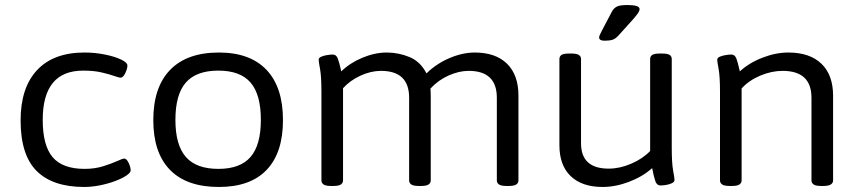

<svg xmlns="http://www.w3.org/2000/svg" viewBox="-20 -738 3416 764"><path d="M315 6Q190 6 126 -57.5Q62 -121 62 -259Q62 -389 127.5 -459Q193 -529 316 -529Q358 -529 397.5 -521Q437 -513 462 -501Q487 -489 487 -477Q487 -465 478.5 -447Q470 -429 460 -429Q453 -429 433.5 -436Q414 -443 383.5 -450Q353 -457 311 -457Q150 -457 150 -261Q150 -159 189.5 -112.5Q229 -66 317 -66Q357 -66 390.5 -76.5Q424 -87 446 -97Q468 -107 474 -107Q484 -107 492 -89.5Q500 -72 500 -60Q500 -51 483 -39.5Q466 -28 438 -17.5Q410 -7 377.5 -0.5Q345 6 315 6Z M851 6Q723 6 656.5 -62Q590 -130 590 -260Q590 -391 657 -460Q724 -529 851 -529Q975 -529 1040.5 -460Q1106 -391 1106 -260Q1106 -130 1041 -62Q976 6 851 6ZM849 -66Q936 -66 977 -113.5Q1018 -161 1018 -261Q1018 -362 977 -409.5Q936 -457 849 -457Q761 -457 719.5 -409.5Q678 -362 678 -261Q678 -161 719.5 -113.5Q761 -66 849 -66Z M1298 2Q1276 2 1267.5 -4Q1259 -10 1259 -20V-372Q1259 -434 1253.5 -463.5Q1248 -493 1248 -500Q1248 -508 1258.5 -512.5Q1269 -517 1282.5 -519Q1296 -521 1304 -521Q1318 -521 1324 -505.5Q1330 -490 1338 -454Q1373 -488 1422.5 -508.5Q1472 -529 1519 -529Q1566 -529 1609.5 -511Q1653 -493 1677 -446Q1717 -485 1769 -507Q1821 -529 1869 -529Q1952 -529 1997.5 -484.5Q2043 -440 2043 -357V-20Q2043 -10 2034.5 -4Q2026 2 2004 2H1996Q1974 2 1965.5 -4Q1957 -10 1957 -20V-349Q1957 -456 1845 -456Q1807 -456 1766 -438Q1725 -420 1693 -386Q1693 -380 1693.5 -372.5Q1694 -365 1694 -357V-20Q1694 -10 1685.5 -4Q1677 2 1655 2H1647Q1625 2 1616.5 -4Q1608 -10 1608 -20V-349Q1608 -456 1496 -456Q1456 -456 1414.5 -437Q1373 -418 1345 -387V-20Q1345 -10 1336.5 -4Q1328 2 1306 2Z M2378 6Q2296 6 2251 -37Q2206 -80 2206 -160V-503Q2206 -514 2214.5 -519.5Q2223 -525 2245 -525H2253Q2274 -525 2283 -519.5Q2292 -514 2292 -503V-168Q2292 -67 2402 -67Q2446 -67 2491.5 -86.5Q2537 -106 2567 -137V-503Q2567 -514 2575.5 -519.5Q2584 -525 2606 -525H2614Q2636 -525 2644.5 -519.5Q2653 -514 2653 -503V-151Q2653 -89 2658.5 -59Q2664 -29 2664 -22Q2664 -14 2653.5 -9Q2643 -4 2630 -2Q2617 0 2608 0Q2594 0 2588 -16.5Q2582 -33 2575 -69Q2537 -35 2483 -14.5Q2429 6 2378 6ZM2386 -576Q2364 -576 2364 -589Q2364 -594 2367.5 -600.5Q2371 -607 2375 -616L2415 -692Q2422 -705 2434 -711.5Q2446 -718 2477 -718Q2525 -718 2525 -702Q2525 -695 2519 -686Q2513 -677 2498 -660L2444 -600Q2430 -584 2418 -580Q2406 -576 2386 -576Z M2884 2Q2862 2 2853.5 -4Q2845 -10 2845 -20V-372Q2845 -434 2839.5 -463.5Q2834 -493 2834 -500Q2834 -508 2844.5 -512.5Q2855 -517 2868.5 -519Q2882 -521 2890 -521Q2904 -521 2910 -505.5Q2916 -490 2924 -454Q2961 -488 3014 -508.5Q3067 -529 3117 -529Q3202 -529 3248.5 -484.5Q3295 -440 3295 -357V-20Q3295 -10 3286 -4Q3277 2 3256 2H3248Q3226 2 3217.5 -4Q3209 -10 3209 -20V-349Q3209 -456 3094 -456Q3050 -456 3005 -437Q2960 -418 2931 -386V-20Q2931 -10 2922.5 -4Q2914 2 2892 2Z"/></svg>

Font: Asap Semi Expanded
Style: Regular
Weight: 400
Width: 6
Designer: Pablo Cosgaya
Foundry: Omnibus-Type
Version: Version 3.001; ttfautohint (v1.8.4.7-5d5b)